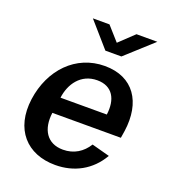

<svg xmlns="http://www.w3.org/2000/svg" viewBox="-134 -824 834 935"><g transform="rotate(20 283.0 -357.0)"><path d="M413 -724 337 -652 273 -724H187L298 -597H381L521 -724ZM159 -224H514L520 -262C542 -417 471 -526 322 -526C172 -526 63 -411 41 -252C19 -90 111 10 258 10C355 10 439 -34 489 -121L396 -146C368 -101 325 -73 268 -73C185 -73 147 -136 159 -224ZM171 -307C180 -380 226 -448 311 -448C391 -448 422 -388 411 -307Z"/></g></svg>

Font: United Sans SemiBold
Style: Italic
Weight: 600
Italic angle: -8°
Designer: Pablo Impallari, Rodrigo Fuenzalida (Modified by Dan O. Williams)
Version: Version 1.000;PS 001.000;hotconv 1.0.88;makeotf.lib2.5.64775